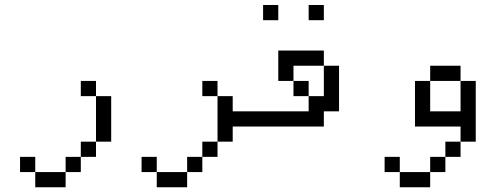

<svg xmlns="http://www.w3.org/2000/svg" viewBox="-20 -708 2040 790"><path d="M125 0V62.5H250V0ZM125 0V-62.5H62.5V0ZM250 0H312.5V-62.5H250ZM312.5 -62.5H375V-125H312.5ZM375 -125H437.5V-312.5H375ZM375 -312.5V-375H312.5V-312.5Z M1000 -187.5V-250H937.5V-312.5H875V-125H812.5V-62.5H750V0H625V62.5H750V0H812.5V-62.5H875V-125H937.5V-187.5ZM625 0V-62.5H562.5V0ZM875 -312.5V-375H812.5V-312.5Z M1125 -625V-687.5H1062.5V-625ZM1312.5 -625V-687.5H1250V-625ZM1312.5 -250H1375V-437.5H1312.5Q1312.5 -437.5 1312.5 -312.5H1250V-250H1000V-187.5H1312.5ZM1250 -312.5V-375H1187.5V-312.5ZM1187.5 -375V-437.5H1312.5V-500H1125Q1125 -500 1125 -375Z M1625 0V62.5H1750V0ZM1625 0V-62.5H1562.5V0ZM1750 0H1812.5V-62.5H1750ZM1812.5 -62.5H1875V-125H1812.5ZM1875 -125H1937.5Q1937.5 -125 1937.5 -375H1875Q1875 -375 1875 -250H1750Q1750 -250 1750 -375H1687.5V-187.5H1875ZM1750 -375H1875V-437.5H1750Z"/></svg>

Font: UnifontExMono
Style: Regular
Weight: 500
Version: Version 15.0.06